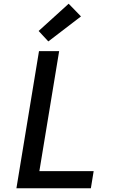

<svg xmlns="http://www.w3.org/2000/svg" viewBox="-20 -1009 640 1029"><path d="M68 0 189 -735H297L191 -92H482L467 0ZM239 -787 187 -843 348 -989 414 -921Z"/></svg>

Font: Iosevka SmBd Ex Obl
Style: Regular
Weight: 600
Width: 7
Italic angle: -9°
Monospace: yes
Designer: Belleve Invis
Foundry: Belleve Invis
Version: Version 32.5.0; ttfautohint (v1.8.4)